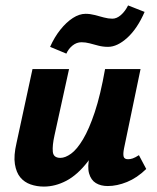

<svg xmlns="http://www.w3.org/2000/svg" viewBox="-20 -679 580 709"><path d="M142 10Q116 10 93 2Q70 -6 55 -24Q40 -42 35 -73Q30 -104 41 -151L100 -424H235L181 -178Q173 -142 175 -119Q177 -96 203 -96Q221 -96 242.5 -111.5Q264 -127 286.5 -164.5Q309 -202 330 -265Q351 -328 368 -424H431Q407 -299 374.5 -215Q342 -131 304 -82Q266 -33 225 -11.5Q184 10 142 10ZM378 8Q352 8 334 -3Q316 -14 309 -38.5Q302 -63 311 -103L377 -424H499L438 -131Q434 -111 436.5 -101Q439 -91 453 -91Q461 -91 470 -94Q479 -97 493 -106L520 -55Q486 -22 449 -7Q412 8 378 8ZM225 -481 165 -506Q181 -542 203 -569.5Q225 -597 249 -612.5Q273 -628 296 -628Q313 -628 330 -623.5Q347 -619 363.5 -614.5Q380 -610 395 -610Q411 -610 426.5 -623.5Q442 -637 453 -659L514 -635Q487 -573 450 -539.5Q413 -506 379 -506Q360 -506 343 -510.5Q326 -515 311 -519Q296 -523 281 -523Q263 -523 248 -511Q233 -499 225 -481Z"/></svg>

Font: Ysabeau Infant ExtraBold
Style: Italic
Weight: 800
Italic angle: -12°
Designer: Christian Thalmann (Catharsis Fonts)
Version: Version 2.001;gftools[0.9.30]; featfreeze: ss01,ss02,lnum